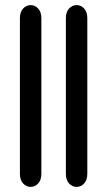

<svg xmlns="http://www.w3.org/2000/svg" viewBox="-20 -636 420 752"><path d="M58 45V-565Q58 -589 70.5 -602.5Q83 -616 100 -616Q117 -616 129.5 -602.5Q142 -589 142 -565V45Q142 69 129.5 82.5Q117 96 100 96Q83 96 70.5 82.5Q58 69 58 45ZM238 45V-565Q238 -589 250.5 -602.5Q263 -616 280 -616Q297 -616 309.5 -602.5Q322 -589 322 -565V45Q322 69 309.5 82.5Q297 96 280 96Q263 96 250.5 82.5Q238 69 238 45Z"/></svg>

Font: Kolar Light
Style: Regular
Weight: 300
Designer: Ramakrishna Saiteja (Kannada); Shiva Nallaperumal (Latin)
Foundry: Indian Type Foundry
Version: Version 1.001;PS 1.0;hotconv 1.0.88;makeotf.lib2.5.647800